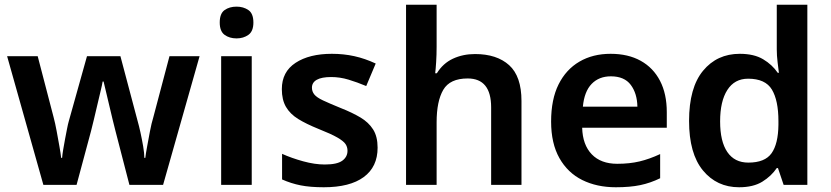

<svg xmlns="http://www.w3.org/2000/svg" viewBox="-20 -780 3506 810"><path d="M467 -228Q462 -247 455 -276Q448 -305 440.5 -337Q433 -369 426.5 -396Q420 -423 417 -436H413Q411 -423 404.5 -396Q398 -369 390.5 -337Q383 -305 376 -275.5Q369 -246 364 -227L303 0H163L10 -543H139L206 -286Q213 -260 219 -227Q225 -194 230.5 -163.5Q236 -133 238 -114H242Q243 -127 246.5 -148.5Q250 -170 254.5 -193.5Q259 -217 263 -237.5Q267 -258 270 -268L347 -543H488L561 -268Q566 -251 572.5 -221.5Q579 -192 584 -162.5Q589 -133 589 -114H593Q595 -131 600.5 -161Q606 -191 612.5 -225.5Q619 -260 627 -286L695 -543H822L668 0H526Z M1042 -543V0H913V-543ZM978 -752Q1007 -752 1028 -737.5Q1049 -723 1049 -685Q1049 -648 1028 -633Q1007 -618 978 -618Q948 -618 927.5 -633Q907 -648 907 -685Q907 -723 927.5 -737.5Q948 -752 978 -752Z M1573 -157Q1573 -76 1514.5 -33Q1456 10 1346 10Q1289 10 1248.5 2Q1208 -6 1170 -23V-131Q1210 -113 1259 -99.5Q1308 -86 1350 -86Q1402 -86 1424 -102Q1446 -118 1446 -144Q1446 -160 1437.5 -172.5Q1429 -185 1403 -200Q1377 -215 1324 -236Q1272 -257 1238 -278Q1204 -299 1186.5 -329Q1169 -359 1169 -404Q1169 -477 1227 -515Q1285 -553 1380 -553Q1430 -553 1475 -543Q1520 -533 1565 -512L1525 -417Q1487 -433 1450.5 -444Q1414 -455 1377 -455Q1337 -455 1316.5 -443.5Q1296 -432 1296 -410Q1296 -394 1306 -381.5Q1316 -369 1342.5 -356.5Q1369 -344 1418 -324Q1466 -305 1500.5 -284.5Q1535 -264 1554 -234Q1573 -204 1573 -157Z M1822 -582Q1822 -549 1820 -518Q1818 -487 1816 -471H1823Q1849 -513 1891 -532.5Q1933 -552 1984 -552Q2076 -552 2128 -505Q2180 -458 2180 -354V0H2052V-327Q2052 -449 1953 -449Q1878 -449 1850 -401Q1822 -353 1822 -264V0H1693V-760H1822Z M2556 -553Q2630 -553 2683 -523.5Q2736 -494 2764.5 -439Q2793 -384 2793 -307V-241H2436Q2438 -169 2476.5 -129Q2515 -89 2584 -89Q2636 -89 2678 -99Q2720 -109 2765 -130V-28Q2724 -8 2681 1Q2638 10 2578 10Q2498 10 2436.5 -20.5Q2375 -51 2340 -113Q2305 -175 2305 -267Q2305 -361 2336.5 -424Q2368 -487 2424.5 -520Q2481 -553 2556 -553ZM2557 -458Q2507 -458 2476 -426Q2445 -394 2439 -330H2669Q2668 -386 2641 -422Q2614 -458 2557 -458Z M3098 10Q3004 10 2945.5 -61Q2887 -132 2887 -270Q2887 -410 2946 -481.5Q3005 -553 3101 -553Q3161 -553 3199.5 -530Q3238 -507 3261 -473H3266Q3264 -488 3260.5 -517Q3257 -546 3257 -572V-760H3386V0H3286L3262 -71H3257Q3234 -37 3196 -13.5Q3158 10 3098 10ZM3137 -94Q3207 -94 3235 -133.5Q3263 -173 3264 -253V-269Q3264 -356 3236.5 -402Q3209 -448 3136 -448Q3079 -448 3048.5 -400.5Q3018 -353 3018 -268Q3018 -183 3048.5 -138.5Q3079 -94 3137 -94Z"/></svg>

Font: Noto Sans Adlam Unjoined SemiBold
Style: Regular
Weight: 600
Version: Version 3.001